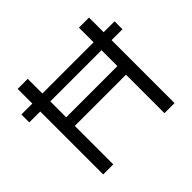

<svg xmlns="http://www.w3.org/2000/svg" viewBox="-161 -912 1119 1119"><g transform="rotate(-45 399.0 -352.5)"><path d="M105 0V-519H15V-584H105V-705H188V-584H610V-705H693V-584H783V-519H693V0H610V-317H188V0ZM188 -388H610V-519H188Z"/></g></svg>

Font: Nunito Sans 12pt ExtraLight 12pt
Style: Regular
Weight: 400
Version: Version 3.101;gftools[0.9.27]